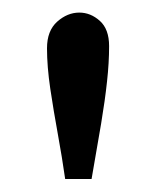

<svg xmlns="http://www.w3.org/2000/svg" viewBox="-20 -710 243 299"><path d="M81.5 -431.2Q76.7 -464.8 70.1 -501Q63.5 -537.1 58.3 -571.8Q53.2 -606.4 53.2 -634.8Q53.2 -662.1 69.1 -676.3Q85 -690.4 103.5 -690.4Q121.1 -690.4 135.5 -677.5Q149.9 -664.6 149.9 -638.2Q149.9 -612.3 146.7 -583.3Q143.6 -554.2 137.5 -517.6Q131.3 -481 122.6 -431.2Z"/></svg>

Font: Kameron Medium
Style: Regular
Weight: 500
Designer: Vernon Adams
Foundry: Vernon Adams
Version: Version 1.100